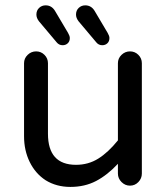

<svg xmlns="http://www.w3.org/2000/svg" viewBox="-20 -699 635 729"><path d="M153.3 -14.6Q114.3 -40 92.8 -84Q71.3 -127.9 71.3 -181.6V-459Q71.3 -477.5 85 -490.7Q98.6 -503.9 117.2 -503.9Q135.7 -503.9 148.9 -490.7Q162.1 -477.5 162.1 -459V-191.4Q162.1 -73.2 268.6 -73.2Q315.4 -73.2 353 -96.7Q390.6 -120.1 427.7 -166V-459Q427.7 -477.5 441.4 -490.7Q455.1 -503.9 473.6 -503.9Q492.2 -503.9 505.4 -490.7Q518.6 -477.5 518.6 -459V-40Q518.6 -21.5 505.4 -7.8Q492.2 5.9 473.6 5.9Q455.1 5.9 441.4 -7.8Q427.7 -21.5 427.7 -40V-77.1Q387.7 -34.2 344.7 -11.7Q301.8 10.7 247.1 10.7Q194.3 10.7 153.3 -14.6ZM195.3 -538.1 127.9 -618.2Q118.2 -630.9 118.2 -643.6Q118.2 -659.2 128.4 -668.9Q138.7 -678.7 153.3 -678.7Q175.8 -678.7 188.5 -658.2L238.3 -574.2Q245.1 -562.5 245.1 -554.7Q245.1 -542 237.3 -534.7Q229.5 -527.3 217.8 -527.3Q204.1 -527.3 195.3 -538.1ZM303.7 -678.7Q326.2 -678.7 338.9 -658.2L388.7 -574.2Q395.5 -562.5 395.5 -554.7Q395.5 -542 387.7 -534.7Q379.9 -527.3 368.2 -527.3Q354.5 -527.3 345.7 -538.1L278.3 -618.2Q268.6 -630.9 268.6 -643.6Q268.6 -659.2 278.8 -668.9Q289.1 -678.7 303.7 -678.7Z"/></svg>

Font: jf-openhuninn-2.0
Style: Regular
Weight: 400
Designer: [Kosugi Maru]
Designed by MOTOYA      

[Varela Round]
Joe Prince (Latin component); Avraham Cornfeld (Hebrew component)
Foundry: justfont CO.,LTD.
Version: 2.0